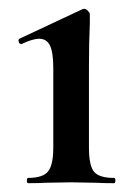

<svg xmlns="http://www.w3.org/2000/svg" viewBox="-20 -416 306 436"><path d="M44 -12Q77 -12 89 -26.5Q101 -41 101 -81V-262Q101 -297 93.5 -312.5Q86 -328 69 -328Q54 -328 29 -316H28Q24 -316 22.5 -321Q21 -326 24 -328L167 -395L171 -396Q175 -396 179.5 -391.5Q184 -387 184 -384V-363Q182 -321 182 -264V-81Q182 -40 193.5 -26Q205 -12 239 -12Q242 -12 242 -6Q242 0 239 0Q213 0 198 -1L141 -2L84 -1Q69 0 44 0Q41 0 41 -6Q41 -12 44 -12Z"/></svg>

Font: Cormorant Garamond SemiBold
Style: Regular
Weight: 600
Designer: Christian Thalmann (Catharsis Fonts)
Version: Version 3.000